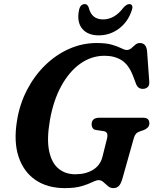

<svg xmlns="http://www.w3.org/2000/svg" viewBox="-20 -930 770 964"><path d="M466 -714Q513.5 -714 542.8 -705.2Q572 -696.5 589 -687.8Q606 -679 616 -679Q629 -679 639.2 -687.8Q649.5 -696.5 659.2 -705.2Q669 -714 682 -714Q715 -714 718.5 -672L729.5 -519Q730.5 -501.5 722 -493.2Q713.5 -485 701 -484Q673.5 -481.5 663 -509L648 -548.5Q627 -604 591.5 -627Q556 -650 505 -650Q439.5 -650 383.8 -610.8Q328 -571.5 288 -498.8Q248 -426 230.5 -326Q214 -231 226.8 -171.2Q239.5 -111.5 274 -83.2Q308.5 -55 358 -55Q410 -55 446.8 -77.2Q483.5 -99.5 494.5 -143L517 -233Q526 -268 500.5 -271.5L461.5 -277.5Q449.5 -279.5 444.8 -287.5Q440 -295.5 440 -305.5Q440 -339 479.5 -339H696.5Q716.5 -339 723.2 -331Q730 -323 730 -310Q729.5 -297.5 721.2 -289.2Q713 -281 700.5 -276.5L681.5 -270Q669 -265.5 662.8 -258.2Q656.5 -251 652.5 -238.5L594 -31Q586.5 -6 576.2 4.2Q566 14.5 548.5 14.5Q534 14.5 522.2 4.5Q510.5 -5.5 499.5 -15.5Q488.5 -25.5 475.5 -25.5Q463.5 -25.5 443.5 -15.5Q423.5 -5.5 390.2 4.5Q357 14.5 305.5 14.5Q218.5 14.5 158.5 -26.2Q98.5 -67 73.2 -143.2Q48 -219.5 65.5 -325Q79 -408 115.8 -478.8Q152.5 -549.5 206.5 -602.2Q260.5 -655 326.8 -684.5Q393 -714 466 -714ZM497.5 -832.5Q555.5 -832.5 600 -892Q616.5 -909.5 629 -909.5Q640 -909.5 643.5 -901Q647 -892.5 641.5 -878Q622.5 -820 577.2 -786.2Q532 -752.5 476 -752.5Q420 -752.5 392.5 -786.2Q365 -820 376.5 -878Q382.5 -909.5 406.5 -909.5Q419 -909.5 425.5 -892Q439.5 -832.5 497.5 -832.5Z"/></svg>

Font: Fraunces 9pt Soft SemiBold
Style: Italic
Weight: 600
Italic angle: -16°
Version: Version 1.000;[b76b70a41]